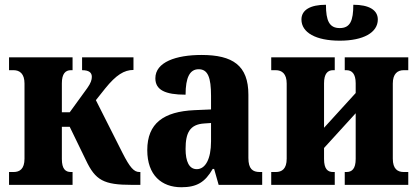

<svg xmlns="http://www.w3.org/2000/svg" viewBox="-20 -777 1754 807"><path d="M18 0H285V-54H278C255 -54 240 -67 240 -109V-244H273L341 -104C381 -19 416 0 534 0H570V-54H566C543 -54 526 -73 495 -134L383 -356L422 -405C468 -462 502 -483 541 -483V-536H325V-482C354 -482 366 -472 366 -454C366 -442 362 -428 347 -407L273 -305H240V-427C240 -467 255 -482 278 -482H285V-536H18V-482H37C63 -482 83 -467 83 -426V-110C83 -67 63 -54 37 -54H18Z M742 10C807 10 842 -11 874 -67H880L899 0H1082V-54H1072C1042 -54 1024 -67 1024 -113V-379C1024 -502 958 -546 827 -546C720 -546 633 -516 633 -448C633 -399 674 -379 760 -379C760 -452 778 -486 815 -486C854 -486 867 -451 867 -374V-317L797 -314C668 -308 599 -259 599 -146C599 -40 660 10 742 10ZM807 -66C775 -66 760 -98 760 -151C760 -219 778 -254 838 -258L867 -260V-183C867 -108 843 -66 807 -66Z M1408 -606C1507 -606 1568 -640 1568 -695C1568 -735 1531 -757 1465 -757C1465 -690 1452 -659 1408 -659C1364 -659 1350 -690 1350 -757C1284 -757 1247 -735 1247 -695C1247 -640 1308 -606 1408 -606ZM1120 0H1387V-54H1380C1357 -54 1342 -67 1342 -109V-155L1475 -301V-109C1475 -67 1459 -54 1436 -54H1429V0H1696V-54H1677C1651 -54 1631 -67 1631 -110V-426C1631 -467 1651 -482 1677 -482H1696V-536H1429V-482H1436C1459 -482 1475 -467 1475 -427V-386L1342 -240V-427C1342 -467 1357 -482 1380 -482H1387V-536H1120V-482H1139C1165 -482 1185 -467 1185 -426V-110C1185 -67 1165 -54 1139 -54H1120Z"/></svg>

Font: Noto Serif Condensed ExtraBold
Style: Regular
Weight: 800
Width: 3
Designer: Monotype Design Team
Foundry: Monotype Imaging Inc.
Version: Version 2.013